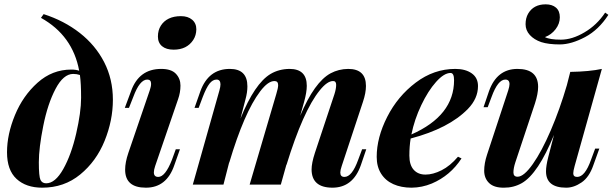

<svg xmlns="http://www.w3.org/2000/svg" viewBox="-20 -847 2812 881"><path d="M346.7 -502.9Q332 -507.8 315.9 -507.8Q271 -507.8 234.9 -439.2Q198.7 -370.6 178.5 -269.3Q158.2 -168 158.2 -102.5Q158.2 -37.1 165.8 -21.5Q173.3 -5.9 191.9 -5.9Q233.4 -5.9 270.3 -71.3Q307.1 -136.7 329.6 -234.4Q352.1 -332 352.1 -398.4Q352.1 -464.8 346.7 -502.9ZM173.8 14.2Q99.6 14.2 55.9 -26.1Q12.2 -66.4 12.2 -148.4Q12.2 -230.5 48.6 -318.8Q85 -407.2 152.3 -467.5Q219.7 -527.8 307.1 -527.8Q328.1 -527.8 343.3 -522.5Q313.5 -684.1 168 -765.1L180.2 -782.2Q274.4 -752 346.2 -695.8Q418 -639.6 458 -561.8Q498 -483.9 498 -389.2Q498 -294.4 460 -200.7Q421.9 -106.9 348.1 -46.4Q274.4 14.2 173.8 14.2Z M673.3 -462.4Q673.3 -481.9 655.8 -481.9Q621.1 -481.9 591.8 -402.8L571.8 -352.1H552.7L581.1 -428.2Q617.2 -530.8 719.7 -530.8Q766.1 -530.8 787.1 -508.5Q808.1 -486.3 808.1 -454.3Q808.1 -422.4 796.9 -391.1L691.9 -85Q686 -67.4 686 -56.2Q686 -35.2 706.1 -35.2Q738.3 -35.2 769 -113.8L786.6 -162.1H805.7L779.8 -88.9Q744.6 14.2 649.4 14.2Q554.2 14.2 554.2 -68.4Q554.2 -102.1 568.8 -145L667 -432.1Q673.3 -449.7 673.3 -462.4ZM880.9 -712.4Q880.4 -684.6 866.7 -663.6Q837.4 -619.1 776.9 -619.1Q742.7 -619.1 723.6 -635Q704.6 -650.9 704.6 -679.4Q704.6 -708 718 -729.2Q731.4 -750.5 754.6 -761.7Q777.8 -772.9 810.1 -772.9Q842.3 -772.9 861.6 -756.6Q880.9 -740.2 880.9 -712.4Z M1635.7 -88.9Q1599.6 14.2 1504.9 14.2Q1410.2 13.7 1409.7 -69.3Q1409.7 -98.6 1424.8 -145L1514.6 -415Q1522.5 -439.9 1522.5 -457.5Q1522.5 -475.1 1508.8 -475.1Q1481.9 -475.6 1447.3 -432.6Q1371.1 -338.9 1294.4 -89.8V-92.3L1268.6 0H1125.5L1247.6 -415Q1256.3 -443.4 1256.3 -456.1Q1256.3 -475.1 1239.7 -475.1Q1210 -475.6 1173.8 -427.7Q1100.6 -331.1 1031.7 -100.1V-102.5L1005.4 0H864.7L986.8 -432.1Q991.7 -449.2 991.7 -460.4Q991.2 -481.9 973.6 -481.9Q956.1 -481.9 941.4 -463.4Q926.8 -444.8 910.6 -402.8L891.6 -352.1H872.6L899.4 -428.2Q936.5 -530.8 1034.7 -530.8Q1115.2 -530.8 1115.2 -450.7Q1115.2 -422.9 1106.4 -391.1L1083.5 -303.2Q1148.4 -463.9 1221.7 -507.8Q1259.8 -530.3 1308.6 -530.8Q1387.7 -530.8 1387.7 -453.1Q1387.7 -423.8 1375.5 -379.9L1357.4 -315.9Q1422.9 -470.7 1497.1 -510.7Q1533.7 -530.3 1577.6 -530.8Q1659.2 -530.8 1659.2 -452.6Q1659.2 -420.9 1645.5 -379.9L1547.9 -85Q1541.5 -66.4 1541.5 -55.2Q1541.5 -35.2 1560.5 -35.2Q1595.2 -35.2 1623.5 -113.8L1641.6 -162.1H1660.6Z M1867.7 -230Q2063.5 -316.4 2063.5 -479Q2063.5 -512.2 2047.4 -512.2Q2017.6 -512.2 1981 -471.2Q1944.3 -430.2 1913.1 -364.7Q1881.8 -299.3 1867.7 -230ZM1868.7 14.2Q1820.8 14.2 1784.9 -2Q1749 -18.1 1728.8 -50Q1708.5 -82 1708.5 -127Q1708.5 -215.8 1756.6 -310.5Q1804.7 -405.3 1887.7 -468Q1970.7 -530.8 2069.3 -530.8Q2115.7 -530.8 2144.5 -510.5Q2173.3 -490.2 2173.3 -452.1Q2173.3 -395 2127 -347.2Q2040 -257.8 1864.3 -211.4Q1858.4 -175.3 1858.4 -132.8Q1858.4 -90.3 1878.2 -68.1Q1897.9 -45.9 1932.4 -45.9Q1966.8 -45.9 2006.1 -65.7Q2045.4 -85.4 2081.5 -127.9L2097.7 -120.1Q2046.4 -41 1961.4 -4.9Q1916.5 13.7 1868.7 14.2Z M2578.1 14.2Q2485.4 14.2 2485.4 -61Q2485.4 -85.9 2495.6 -126L2522 -228Q2449.2 -49.8 2374.5 -6.8Q2336.9 14.6 2292 14.2Q2247.1 14.6 2224.6 -6.8Q2202.1 -28.3 2201.7 -63Q2201.7 -97.7 2214.8 -137.2L2312 -432.1Q2317.9 -450.7 2317.9 -460.9Q2317.9 -481.9 2298.8 -481.9Q2264.6 -481.9 2235.8 -402.8L2217.8 -355H2198.7L2223.6 -428.2Q2259.8 -530.8 2354.5 -530.8Q2449.2 -530.8 2449.2 -448.2Q2449.2 -417.5 2434.6 -372.1L2344.7 -102.1Q2335.9 -75.2 2335.9 -55.7Q2335.9 -36.1 2355 -36.1Q2383.8 -36.1 2424.8 -94.2Q2465.8 -152.3 2507.3 -249Q2548.8 -345.7 2581.1 -456.1L2596.7 -517.1Q2685.1 -518.6 2741.7 -530.8L2616.7 -85Q2610.4 -62 2610.4 -51.8Q2610.4 -35.2 2628.4 -35.2Q2664.1 -35.2 2691.9 -113.8L2710.9 -165H2730L2702.6 -88.9Q2683.6 -33.7 2648.4 -9.8Q2613.3 14.2 2578.1 14.2ZM2549.3 -643.1Q2496.6 -643.1 2463.4 -653.8Q2430.7 -665 2411.1 -686.5Q2391.6 -708 2391.6 -735.8Q2391.6 -763.7 2403.3 -784.2Q2428.2 -827.1 2483.9 -827.1Q2513.7 -827.1 2531.2 -812Q2548.8 -796.9 2548.8 -767.6Q2548.8 -738.3 2529.3 -712.9Q2509.8 -687.5 2480.5 -676.8Q2502 -665 2553.7 -665Q2605.5 -665 2662.1 -698.7Q2718.8 -731.9 2756.8 -789.1L2771.5 -778.8Q2727.1 -710 2664.6 -676.8Q2602.1 -643.6 2549.3 -643.1Z"/></svg>

Font: PlayfairDisplay-BoldItalic
Style: Bold Italic
Weight: 700
Italic angle: -14.9847°
Designer: Claus Eggers Sørensen
Foundry: Claus Eggers Sørensen
Version: Version 1.002;PS 001.002;hotconv 1.0.70;makeotf.lib2.5.58329